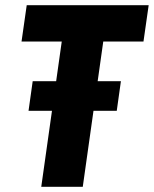

<svg xmlns="http://www.w3.org/2000/svg" viewBox="-20 -720 593 740"><path d="M139 0 218 -560H63L83 -700H553L533 -560H378L299 0ZM90 -293 106 -407H446L430 -293Z"/></svg>

Font: Finlandica
Style: Italic
Weight: 400
Italic angle: -8°
Designer: Niklas Ekholm, Juho Hiilivirta, Jaakko Suomalainen
Foundry: Helsinki Type Studio
Version: Version 1.064